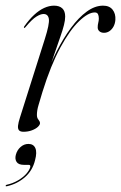

<svg xmlns="http://www.w3.org/2000/svg" viewBox="-37 -458 428 679"><path d="M48 -359.5Q47.5 -360.5 47.5 -361.8Q47.5 -363 49 -365Q66 -389 83.5 -405.2Q101 -421.5 119 -429.8Q137 -438 154 -438Q173 -438 183.2 -428.5Q193.5 -419 193.5 -399.5Q193.5 -386.5 189.2 -369.5Q185 -352.5 176.2 -327.5Q167.5 -302.5 154.8 -265.5Q142 -228.5 124 -174.5L122 -176Q139.5 -229 163.2 -276Q187 -323 214 -359.5Q241 -396 269.8 -417Q298.5 -438 327.5 -438Q350 -438 361.2 -423.8Q372.5 -409.5 371 -387.5Q370 -374.5 364.5 -364.2Q359 -354 350.2 -348Q341.5 -342 331 -342Q321 -342 314.8 -347.2Q308.5 -352.5 308.5 -361Q308.5 -370 310.5 -377.5Q312.5 -385 312.5 -392.5Q312.5 -402 309.5 -408Q306.5 -414 298 -414Q275 -414 242.8 -383.2Q210.5 -352.5 176.5 -290Q142.5 -227.5 113 -132.5Q105 -105 99.2 -86.2Q93.5 -67.5 93.5 -51Q93.5 -43.5 96.2 -38.8Q99 -34 101.8 -30.5Q104.5 -27 104.5 -22.5Q104.5 -16.5 96.8 -9.2Q89 -2 75.5 3Q62 8 46 8Q34.5 8 30 2.5Q25.5 -3 26.8 -14Q28 -25 33.5 -42L121.5 -320Q138.5 -373.5 135.8 -391Q133 -408.5 117 -408.5Q106.5 -408.5 91.5 -399.2Q76.5 -390 53.5 -362.5Q52 -360.5 50.8 -359.8Q49.5 -359 48 -359.5ZM48 125Q28.5 125 21.8 114.8Q15 104.5 19 89.5Q23.5 72.5 35.8 61.8Q48 51 63.5 51Q81.5 51 88 65.8Q94.5 80.5 87 108.5Q78 145.5 50.8 169Q23.5 192.5 -12 200.5Q-14.5 201 -15.8 200.8Q-17 200.5 -17 199.5Q-17 198 -16.2 197Q-15.5 196 -13.5 195.5Q8.5 190.5 26.5 180Q44.5 169.5 55.8 156.8Q67 144 70 133Q71.5 125 65 125Z"/></svg>

Font: Fraunces 120pt Light
Style: Italic
Weight: 300
Italic angle: -16°
Version: Version 1.000;[b76b70a41]